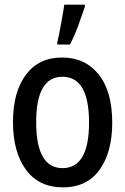

<svg xmlns="http://www.w3.org/2000/svg" viewBox="-20 -798 540 828"><path d="M251 10Q148 10 92 -66Q36 -142 36 -272Q36 -401 91.5 -475.5Q147 -550 248 -550Q347 -550 405.5 -477Q464 -404 464 -269Q464 -142 409.5 -66Q355 10 251 10ZM250 -73Q364 -73 364 -270Q364 -467 249 -467Q136 -467 136 -271Q136 -73 250 -73ZM227 -615Q230 -626 234.5 -648.5Q239 -671 243.5 -697Q248 -723 252 -745Q256 -767 257 -778H346V-769Q334 -733 317.5 -688Q301 -643 282 -606H227Z"/></svg>

Font: Noto Sans Mono ExtraCondensed Medium
Style: Regular
Weight: 500
Width: 2
Designer: Monotype Design Team
Foundry: Monotype Imaging Inc.
Version: Version 2.014